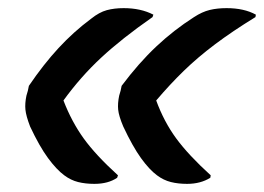

<svg xmlns="http://www.w3.org/2000/svg" viewBox="-20 -536 649 472"><path d="M270 -105 268 -99Q246 -84 212 -84Q190 -84 172 -88.5Q154 -93 138 -105Q119 -119 98 -147.5Q77 -176 54 -225Q44 -251 42.5 -266.5Q41 -282 45 -301Q47 -307 48.5 -313Q50 -319 51 -325Q87 -378 124 -418Q161 -458 204 -490Q224 -506 242.5 -511Q261 -516 284 -516Q326 -516 357 -500L355 -494Q279 -441 228.5 -394Q178 -347 136 -289Q156 -237 185.5 -196Q215 -155 270 -105ZM498 -105 497 -99Q473 -84 440 -84Q418 -84 400 -88.5Q382 -93 366 -105Q347 -119 326.5 -147.5Q306 -176 283 -225Q272 -251 270.5 -266.5Q269 -282 273 -301Q275 -307 276.5 -313Q278 -319 279 -325Q321 -381 364 -421.5Q407 -462 457 -494Q477 -507 495.5 -511.5Q514 -516 537 -516Q580 -516 609 -500L608 -494Q551 -459 508.5 -427Q466 -395 432 -362Q398 -329 364 -289Q383 -237 413 -196Q443 -155 498 -105Z"/></svg>

Font: Recursive Mn Csl St SmB
Style: Italic
Weight: 600
Italic angle: -15°
Monospace: yes
Version: Version 1.079;hotconv 1.0.112;makeotfexe 2.5.65598; ttfautoh